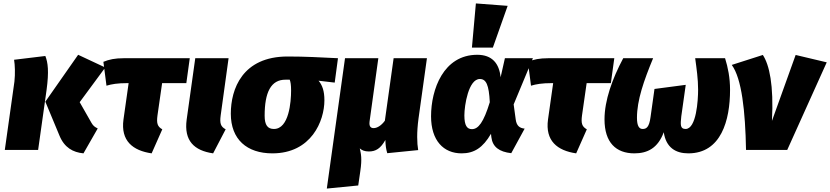

<svg xmlns="http://www.w3.org/2000/svg" viewBox="-20 -873 4834 1118"><path d="M466 20 549 -125C531 -134 523 -140 513 -157L444 -278L593 -480L435 -554L244 -281L326 -84C355 -13 405 14 466 20ZM8 0H202L251 -348C266 -458 259 -509 244 -547L62 -525C67 -496 69 -443 64 -398Z M924 -389H1065L1085 -534H701C649 -534 616 -527 582 -513L600 -374C630 -383 664 -389 722 -389H729L699 -177C682 -53 753 4 863 20L925 -120C896 -136 891 -156 897 -201Z M1311 -534H1117L1067 -177C1050 -53 1111 4 1221 20L1294 -120C1264 -136 1259 -156 1265 -201Z M1566 20C1793 20 1869 -169 1869 -289C1869 -343 1857 -377 1835 -403L1929 -392L1948 -534C1845 -539 1758 -544 1655 -544C1391 -544 1324 -354 1324 -211C1324 -61 1418 20 1566 20ZM1575 -122C1539 -122 1521 -144 1521 -199C1521 -335 1557 -410 1644 -409H1667C1672 -397 1675 -378 1675 -346C1675 -280 1663 -122 1575 -122Z M2417 -183 2466 -534H2272L2221 -170C2200 -141 2175 -127 2156 -127C2140 -127 2128 -135 2132 -166L2183 -534H1989L1883 225L2066 207L2078 124C2089 50 2082 23 2075 -9C2087 2 2103 9 2128 9C2168 9 2196 -8 2224 -58C2225 -23 2228 -5 2235 19L2415 1C2408 -40 2406 -101 2417 -183Z M2751 -853 2728 -596H2850L2936 -839ZM2759 -554C2562 -554 2490 -352 2490 -196C2490 -54 2563 20 2668 20C2741 20 2792 -13 2839 -94L2841 -75C2848 -17 2887 11 2957 19L3035 -124C3006 -127 2988 -140 2983 -177L2971 -265L3083 -534H2920L2895 -423C2887 -503 2846 -554 2759 -554ZM2774 -413C2811 -413 2827 -379 2832 -278C2796 -160 2765 -121 2728 -121C2700 -121 2684 -141 2684 -201C2684 -259 2708 -413 2774 -413Z M3396 -389H3537L3557 -534H3173C3121 -534 3088 -527 3054 -513L3072 -374C3102 -383 3136 -389 3194 -389H3201L3171 -177C3154 -53 3225 4 3335 20L3397 -120C3368 -136 3363 -156 3369 -201Z M3674 20C3751 20 3811 -11 3845 -103C3858 -14 3914 20 3988 20C4179 20 4231 -172 4231 -350C4231 -420 4219 -480 4202 -534H4028C4036 -475 4045 -413 4045 -351C4045 -289 4035 -122 3972 -122C3940 -122 3942 -147 3947 -195L3973 -379L3791 -355L3768 -191C3760 -132 3744 -122 3722 -122C3702 -122 3689 -139 3689 -187C3689 -290 3729 -403 3783 -534H3609C3545 -414 3500 -288 3500 -178C3500 -43 3567 20 3674 20Z M4422 -553 4241 -495C4299 -416 4320 -226 4324 0H4564L4794 -510L4613 -553L4475 -169C4486 -378 4460 -495 4422 -553Z"/></svg>

Font: Fira Sans Heavy
Style: Italic
Weight: 900
Italic angle: -8°
Designer: bBox Type GmbH & Carrois Corporate GbR & Edenspiekermann AG
Foundry: bBox Type GmbH & Carrois Corporate GbR & Edenspiekermann AG
Version: Version 4.301;PS 004.301;hotconv 1.0.88;makeotf.lib2.5.64775